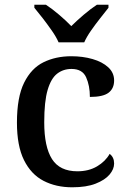

<svg xmlns="http://www.w3.org/2000/svg" viewBox="-20 -786 544 816"><path d="M287 10Q218 10 165 -17.5Q112 -45 82 -105.5Q52 -166 52 -265Q52 -373 82.5 -434.5Q113 -496 165 -521.5Q217 -547 283 -547Q332 -547 373.5 -535Q415 -523 440 -500Q465 -477 465 -444Q465 -410 441.5 -392Q418 -374 362 -374Q362 -422 346 -457.5Q330 -493 284 -493Q249 -493 223 -473Q197 -453 182.5 -404Q168 -355 168 -266Q168 -162 201 -110Q234 -58 309 -58Q357 -58 392.5 -79Q428 -100 446 -132Q465 -118 465 -91Q465 -67 445.5 -44Q426 -21 386.5 -5.5Q347 10 287 10ZM229 -606Q219 -629 200.5 -655.5Q182 -682 162 -708Q142 -734 126 -753V-766H175Q201 -749 231 -723.5Q261 -698 283 -675Q306 -698 336 -723.5Q366 -749 392 -766H441V-753Q426 -734 405.5 -708Q385 -682 366.5 -655.5Q348 -629 338 -606Z"/></svg>

Font: Noto Serif Tibetan Medium
Style: Regular
Weight: 500
Designer: Monotype Design Team
Foundry: Monotype Imaging Inc.
Version: Version 2.103; ttfautohint (v1.8.4.7-5d5b)